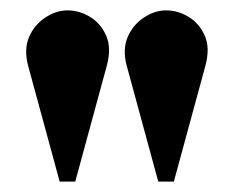

<svg xmlns="http://www.w3.org/2000/svg" viewBox="-20 -700 450 370"><path d="M110 -680Q133 -680 153.5 -667.5Q174 -655 184.5 -631.5Q195 -608 186 -574L125 -350H95L34 -574Q26 -605 36 -628.5Q46 -652 67 -666Q88 -680 110 -680ZM300 -680Q323 -680 343.5 -667.5Q364 -655 374.5 -631.5Q385 -608 376 -574L315 -350H285L224 -574Q216 -605 226 -628.5Q236 -652 257 -666Q278 -680 300 -680Z"/></svg>

Font: Brygada 1918
Style: Bold
Weight: 700
Designer: Mateusz Machalski | Borys Kosmynka | Przemek Hoffer
Foundry: NIEPODLEGLA 2018
Version: Version 3.006